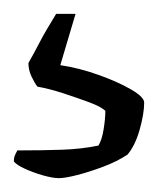

<svg xmlns="http://www.w3.org/2000/svg" viewBox="-20 -57 228 277"><path d="M65 200Q56 200 42 196Q28 192 16 186.5Q4 181 0 176Q0 170 2 166Q4 162 5 160Q42 160 70 159Q98 158 122 153Q127 145 129.5 129.5Q132 114 132 103Q126 97 108.5 90.5Q91 84 71 77.5Q51 71 34 68Q30 63 25.5 53.5Q21 44 21 34Q30 18 37.5 3.5Q45 -11 61 -37H89L67 37Q94 41 122 51Q150 61 169 72Q188 83 188 91Q188 107 181.5 130Q175 153 164 166Q149 176 129 183.5Q109 191 91.5 195.5Q74 200 65 200Z"/></svg>

Font: Texturina Medium 12pt ExtraLight
Style: Regular
Weight: 250
Version: Version 1.002